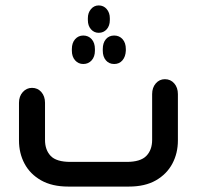

<svg xmlns="http://www.w3.org/2000/svg" viewBox="-20 -688 726 708"><path d="M304 -621Q304 -641 315.5 -654.5Q327 -668 344 -668Q362 -668 373.5 -654.5Q385 -641 385 -621V-614Q385 -593 373.5 -580Q362 -567 344 -567Q327 -567 315.5 -580Q304 -593 304 -614ZM287 -452Q269 -452 257 -465.5Q245 -479 245 -501V-507Q245 -530 257 -543.5Q269 -557 287 -557Q306 -557 318 -543.5Q330 -530 330 -507V-501Q330 -479 318 -465.5Q306 -452 287 -452ZM401 -452Q382 -452 370.5 -465.5Q359 -479 359 -501V-507Q359 -530 370.5 -543.5Q382 -557 401 -557Q420 -557 432 -543.5Q444 -530 444 -507V-501Q443 -479 431.5 -465.5Q420 -452 401 -452ZM455 0H232Q172 0 131.5 -23Q91 -46 70.5 -84.5Q50 -123 50 -170V-309Q50 -333 64 -348.5Q78 -364 98 -364Q119 -364 132.5 -348.5Q146 -333 146 -309V-172Q146 -135 167 -113Q188 -91 240 -91H447Q498 -91 519.5 -113Q541 -135 541 -172V-341Q541 -365 554.5 -380.5Q568 -396 588 -396Q609 -396 622.5 -380.5Q636 -365 636 -341V-170Q636 -123 615.5 -84.5Q595 -46 555 -23Q515 0 455 0Z"/></svg>

Font: Beiruti SemiBold
Style: Regular
Weight: 600
Designer: Arlette Boutros
Foundry: Boutros
Version: Version 1.41